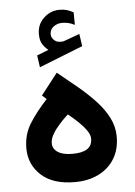

<svg xmlns="http://www.w3.org/2000/svg" viewBox="-54 -802 592 842"><g transform="rotate(-5 242.0 -381.5)"><path d="M176.3 -589.7 124.9 -569.9 132.6 -517.1 325.1 -593.2 317.4 -647.4 248.5 -622.5Q247.4 -622 246.4 -621.6Q245.5 -621.3 244.5 -621.3Q218.4 -617.7 205.4 -629.9Q192.4 -642.1 191.9 -655.8Q191.9 -678.7 208.8 -690.7Q225.8 -702.6 245.6 -702.6Q259.5 -702.6 272.8 -699.7Q286.1 -696.7 301.3 -688.9L300.8 -743.9Q286.5 -752.2 272.4 -756.5Q258.3 -760.7 238.8 -760.7Q200.5 -760.7 170.6 -733Q140.6 -705.3 140.6 -662.1Q140.6 -635.4 150.1 -619.2Q159.7 -603 176.3 -589.7ZM328.9 -185.5Q328.9 -155.2 307.1 -140.8Q285.3 -126.4 241.5 -126.4Q199.7 -126.4 177.4 -141.2Q155.1 -156.1 155.1 -180.3Q155.1 -199 166.7 -219.5Q178.3 -239.9 196.9 -260.7Q215.4 -281.4 236.1 -300.4Q256.8 -284.3 278.3 -264.1Q299.7 -243.9 314.3 -223.5Q328.9 -203 328.9 -185.5ZM149.8 -375.7Q102.1 -324.3 72.2 -276.4Q42.2 -228.5 42.2 -168.4Q42.2 -96.6 93.9 -49.3Q145.6 -2 242 -2Q300.6 -2 345.6 -24.1Q390.6 -46.2 416.1 -87.1Q441.5 -128 441.5 -184.9Q441.5 -228.7 421.5 -268Q401.6 -307.3 367.6 -343.8Q333.6 -380.3 291.3 -415.5Q249 -450.7 203.9 -486.9L130.5 -392.8Z"/></g></svg>

Font: Vazirmatn
Style: Regular
Weight: 400
Designer: Saber Rastikerdar
Foundry: Saber Rastikerdar
Version: Version 33.003;September 2, 2022;FontCreator 14.0.0.2862 64-